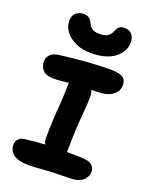

<svg xmlns="http://www.w3.org/2000/svg" viewBox="-178 -1069 916 1172"><g transform="rotate(20 280.5 -483.0)"><path d="M160 11Q90 11 59 -13Q28 -37 28 -74Q28 -97 42 -112.5Q56 -128 86 -131Q124 -136 154.5 -138.5Q185 -141 211 -142Q201 -159 201 -181Q201 -277 208.5 -368Q216 -459 216 -528Q216 -537 217 -545Q186 -542 163.5 -540Q141 -538 121 -538Q70 -538 49.5 -561Q29 -584 29 -615Q29 -644 48.5 -662.5Q68 -681 103 -685Q189 -696 275 -702.5Q361 -709 428 -709Q484 -709 508 -694.5Q532 -680 532 -645Q532 -603 496 -578Q460 -553 403 -553Q381 -553 360 -552Q369 -535 369 -515Q369 -465 360.5 -374Q352 -283 352 -165Q352 -154 350 -145Q367 -145 385 -144.5Q403 -144 424 -144Q491 -144 512 -126Q533 -108 533 -81Q533 -48 504.5 -24Q476 0 412 0Q325 0 258 5.5Q191 11 160 11ZM280 -762Q224 -762 181.5 -781.5Q139 -801 114.5 -833Q90 -865 90 -902Q90 -937 110 -954.5Q130 -972 160 -972Q200 -972 216 -934Q224 -914 240 -902Q256 -890 289 -890Q324 -890 342 -901.5Q360 -913 368 -933Q376 -955 387.5 -966Q399 -977 421 -977Q454 -977 471 -958Q488 -939 488 -906Q488 -846 433.5 -804Q379 -762 280 -762Z"/></g></svg>

Font: Shantell Sans Normal
Style: Bold
Weight: 700
Designer: Stephen Nixon, Anya Danilova, Shantell Martin
Foundry: Arrow Type
Version: Version 1.009;[a7da0bfa3]